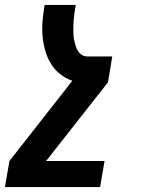

<svg xmlns="http://www.w3.org/2000/svg" viewBox="-54 -540 574 775"><path d="M-34 215 -16 110 238 -214Q211 -223 188 -241.5Q165 -260 150.5 -284.5Q136 -309 128 -338Q120 -367 117.5 -397Q115 -427 118 -458Q121 -489 126 -520H252Q250 -510 248.5 -500Q247 -490 245.5 -479.5Q244 -469 243.5 -459Q243 -449 242.5 -439Q242 -429 242 -419Q242 -409 242.5 -399.5Q243 -390 245 -380Q247 -370 249.5 -361Q252 -352 256 -343Q260 -334 266 -327Q272 -320 280.5 -316Q289 -312 299 -312H399L382 -208L132 110H368L350 215Z"/></svg>

Font: Iosevka Term Curly XBd Obl
Style: Regular
Weight: 800
Italic angle: -9°
Designer: Belleve Invis
Foundry: Belleve Invis
Version: Version 32.3.0